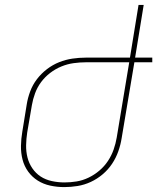

<svg xmlns="http://www.w3.org/2000/svg" viewBox="-20 -755 641 783"><path d="M242 8Q213 8 185 2Q157 -4 134 -18.5Q111 -33 95 -55Q79 -77 72 -104Q65 -131 65.5 -160Q66 -189 71 -218L89 -329Q93 -355 103 -382Q113 -409 130.5 -432Q148 -455 171.5 -473Q195 -491 221.5 -501.5Q248 -512 275.5 -516Q303 -520 330 -520H510L545 -735H566L531 -520H601V-501H528L476 -191Q472 -165 462.5 -138Q453 -111 437 -87Q421 -63 398.5 -44Q376 -25 350 -13Q324 -1 296.5 3.5Q269 8 242 8ZM243 -11Q267 -11 292 -15Q317 -19 341 -30.5Q365 -42 385.5 -59.5Q406 -77 420.5 -99Q435 -121 443.5 -145.5Q452 -170 456 -194L507 -501H330Q306 -501 280.5 -497.5Q255 -494 230.5 -484Q206 -474 184.5 -457.5Q163 -441 147.5 -420Q132 -399 123 -374.5Q114 -350 110 -326L91 -215Q87 -189 86.5 -163Q86 -137 92 -113Q98 -89 112 -68.5Q126 -48 146 -35Q166 -22 191.5 -16.5Q217 -11 243 -11Z"/></svg>

Font: Iosevka Thin Extended Oblique
Style: Regular
Weight: 100
Width: 7
Italic angle: -9°
Monospace: yes
Designer: Belleve Invis
Foundry: Belleve Invis
Version: Version 32.5.0; ttfautohint (v1.8.4)